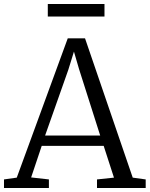

<svg xmlns="http://www.w3.org/2000/svg" viewBox="-28 -942 750 962"><path d="M56 -52 311.5 -750H398L637 -52L702 -43V0H458V-43L543 -52L491.5 -211H181L128 -53L217 -43V0H-8V-43ZM474 -263 368 -596 342.5 -683.5 314.5 -593 198 -263ZM495.5 -922V-859H211.5V-922Z"/></svg>

Font: Merriweather 7pt Light
Style: Regular
Weight: 300
Designer: Eben Sorkin
Foundry: Eben Sorkin
Version: Version 2.200;gftools[0.9.31]